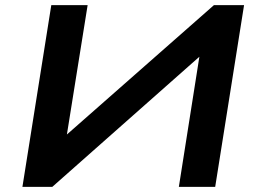

<svg xmlns="http://www.w3.org/2000/svg" viewBox="-20 -725 1000 745"><path d="M67 0 179 -705H320L237 -187L219 -185L810 -705H927L815 0H674L756 -520L773 -522L183 0Z"/></svg>

Font: Nunito Sans 10pt Expanded
Style: Bold Italic
Weight: 700
Width: 7
Italic angle: -9°
Designer: Vernon Adams
Foundry: Vernon Adams
Version: Version 3.101;gftools[0.9.27]